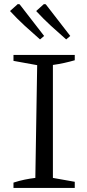

<svg xmlns="http://www.w3.org/2000/svg" viewBox="-20 -920 427 940"><path d="M46 0V-26Q74 -35 100.5 -40.5Q127 -46 153 -49L162 -601L46 -622V-651H346V-625Q322 -618 295 -612Q268 -606 239 -602V-49L346 -30V0ZM176 -727Q138 -760 101 -794Q64 -828 29 -866L67 -900L76 -899L196 -744ZM304 -727Q266 -760 229 -794Q192 -828 157 -866L195 -900L204 -899L324 -744Z"/></svg>

Font: Piazzolla 24pt
Style: Regular
Weight: 400
Designer: Juan Pablo del Peral
Foundry: Huerta Tipografica
Version: Version 2.005